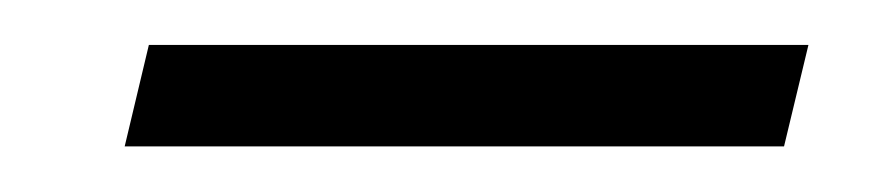

<svg xmlns="http://www.w3.org/2000/svg" viewBox="-20 -368 391 85"><path d="M337.9 -348.1 327.1 -303.2H35.2L45.9 -348.1Z"/></svg>

Font: Sinkin Sans 200 X Light Italic
Style: Regular
Weight: 200
Italic angle: -112°
Designer: Keith Bates
Foundry: K-Type
Version: Sinkin Sans (version 1.0)  by Keith Bates   •   © 2014   www